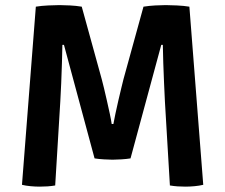

<svg xmlns="http://www.w3.org/2000/svg" viewBox="-20 -708 861 734"><path d="M117 -682.5Q138.5 -686 164.5 -687.2Q190.5 -688.5 207.5 -688.5Q225 -688.5 248 -687.2Q271 -686 292.5 -682.5L369 -405Q372 -394.5 377.2 -372.5Q382.5 -350.5 388.5 -324Q394.5 -297.5 399.8 -273Q405 -248.5 407 -234H413.5Q416 -248.5 421.2 -273Q426.5 -297.5 432.5 -324Q438.5 -350.5 444 -372.5Q449.5 -394.5 452 -405L528.5 -682.5Q551 -686 573.5 -687.2Q596 -688.5 613.5 -688.5Q631 -688.5 656.5 -687.2Q682 -686 704 -682.5L757 -1.5Q742.5 2 723.8 3.8Q705 5.5 689 5.5Q673.5 5.5 659 4.5Q644.5 3.5 629.5 1L610.5 -319.5Q609 -351 607.2 -389.8Q605.5 -428.5 604.2 -467Q603 -505.5 602.5 -536.5H596.5L479 -102.5Q464 -100 444.2 -98.8Q424.5 -97.5 410 -97.5Q396.5 -97.5 376.5 -98.8Q356.5 -100 341.5 -102.5L224.5 -536.5H218.5Q218 -505.5 216.8 -467Q215.5 -428.5 214 -389.8Q212.5 -351 210.5 -319.5L191 1Q176.5 3.5 161.5 4.5Q146.5 5.5 131.5 5.5Q115.5 5.5 96.8 3.8Q78 2 64 -1.5Z"/></svg>

Font: Signika SemiBold
Style: Regular
Weight: 600
Designer: Anna Giedry
Foundry: Anna Giedry
Version: Version 2.001